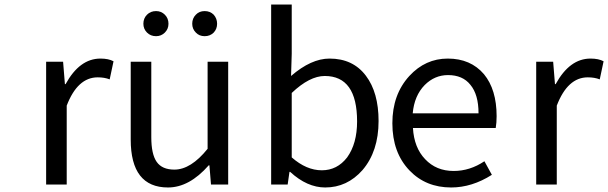

<svg xmlns="http://www.w3.org/2000/svg" viewBox="-20 -816 2689 849"><path d="M184 0V-543H259L267 -444H270Q332 -557 424 -557Q460 -557 482 -545L465 -465Q442 -474 412 -474Q323 -474 275 -349V0Z M558 -199V-543H649V-210Q649 -134 673 -100Q697 -66 751 -66Q824 -66 898 -158V-543H989V0H913L906 -85H903Q817 13 723 13Q558 13 558 -199ZM614 -711Q614 -735 630 -751Q646 -767 670 -767Q693 -767 709 -751Q725 -735 725 -711Q725 -688 709 -672Q693 -656 670 -656Q646 -656 630 -672Q614 -688 614 -711ZM846 -672Q830 -688 830 -711Q830 -735 846 -751Q861 -767 885 -767Q909 -767 925 -751Q940 -734 940 -711Q940 -688 925 -672Q909 -656 885 -656Q861 -656 846 -672Z M1263 -56H1260L1252 0H1179V-796H1270V-578L1267 -480Q1356 -557 1437 -557Q1541 -557 1598 -481Q1654 -407 1654 -281Q1654 -147 1583 -64Q1515 13 1418 13Q1338 13 1263 -56ZM1515 -120Q1559 -181 1559 -279Q1559 -480 1416 -480Q1349 -480 1270 -405V-120Q1335 -63 1403 -63Q1471 -63 1515 -120Z M1791 -62Q1715 -141 1715 -271Q1715 -398 1790 -480Q1861 -557 1960 -557Q2061 -557 2120 -488Q2176 -420 2176 -302Q2176 -273 2172 -250H1806Q1811 -163 1860 -112Q1909 -60 1986 -60Q2058 -60 2122 -103L2155 -43Q2067 13 1975 13Q1863 13 1791 -62ZM1805 -315H2096Q2096 -398 2060 -441Q2026 -484 1961 -484Q1902 -484 1858 -440Q1812 -393 1805 -315Z M2351 0V-543H2426L2434 -444H2437Q2499 -557 2591 -557Q2627 -557 2649 -545L2632 -465Q2609 -474 2579 -474Q2490 -474 2442 -349V0Z"/></svg>

Font: Source Han Sans Regular
Style: Regular
Weight: 400
Designer: Ryoko NISHIZUKA  (kana & ideographs); Paul D. Hunt (Latin, Greek & Cyrillic); Wenlong ZHANG  (bopomofo); Sandoll Communi
Foundry: Adobe Systems Incorporated
Version: Version 1.00 January 18, 2024, initial release